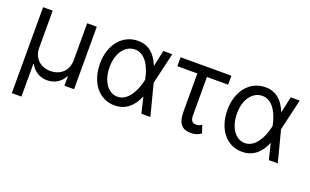

<svg xmlns="http://www.w3.org/2000/svg" viewBox="-83 -962 2542 1575"><g transform="rotate(20 1187.5 -174.5)"><path d="M76.7 -545.5H160.5V-223Q160.5 -189.6 171.3 -162.3Q182.2 -134.9 201.9 -115.2Q221.6 -95.5 249.3 -84.7Q277 -73.9 311.1 -73.9Q345.2 -73.9 373 -84.9Q400.9 -95.9 420.6 -115.6Q440.3 -135.3 451 -162.6Q461.6 -190 461.6 -223V-545.5H545.5V0H461.6V-81H457.4Q446.4 -59.3 430.6 -43Q414.8 -26.6 396 -15.4Q377.1 -4.3 355.5 1.4Q333.8 7.1 311.1 7.1Q288.4 7.1 266.9 1.4Q245.4 -4.3 226.4 -15.4Q207.4 -26.6 191.8 -43Q176.1 -59.3 164.8 -81H160.5V204.5H76.7Z M899.1 11.4Q848 11 806.3 -10.3Q764.6 -31.6 734.9 -69.2Q705.3 -106.9 689.3 -158.7Q673.3 -210.6 673.3 -272.7Q673.3 -334.2 690.3 -385.7Q707.4 -437.1 738.1 -474.3Q768.8 -511.4 811.4 -532Q854 -552.6 904.8 -552.6Q942.1 -552.6 971.6 -541.5Q1001.1 -530.5 1024.1 -510.8Q1047.2 -491.1 1064.6 -463.6Q1082 -436.1 1095.2 -403.4H1095.5L1126.4 -545.5H1204.5L1141 -272.7L1211.6 0H1133.5L1100.1 -137.8H1099.4Q1085.6 -104.8 1066.8 -77.2Q1047.9 -49.7 1023.3 -29.8Q998.6 -9.9 967.7 0.9Q936.8 11.7 899.1 11.4ZM1066.8 -274.1Q1063.2 -291.5 1057.4 -313.2Q1051.5 -334.9 1042.4 -357.4Q1033.4 -380 1021 -401.5Q1008.5 -422.9 991.7 -439.8Q974.8 -456.7 953.3 -467Q931.8 -477.3 904.8 -477.3Q872.5 -477.3 845.3 -462Q818.2 -446.7 798.5 -419.6Q778.8 -392.4 767.9 -354.6Q757.1 -316.8 757.1 -271.3Q757.1 -226.9 767.4 -188.9Q777.7 -150.9 796.3 -123.2Q815 -95.5 841.1 -79.7Q867.2 -63.9 899.1 -63.9Q925.4 -63.9 947.1 -74.4Q968.8 -84.9 986 -101.9Q1003.2 -119 1016.5 -140.8Q1029.8 -162.6 1039.8 -185.7Q1049.7 -208.8 1056.3 -231.2Q1062.9 -253.6 1066.8 -271.3L1067.1 -272.7Z M1720.2 -467.3H1535.5V-132.1Q1535.5 -108.7 1540.8 -96.1Q1546.2 -83.5 1554.2 -77.6Q1562.1 -71.7 1571.6 -70.7Q1581 -69.6 1589.5 -69.6Q1602.3 -69.6 1614.2 -74.8Q1626.1 -79.9 1633.5 -85.2L1656.2 -18.5Q1644.2 -9.6 1632.5 -3.9Q1620.7 1.8 1609.6 4.8Q1598.4 7.8 1587 8.9Q1575.6 9.9 1563.9 9.9Q1536.2 9.9 1515.3 1.8Q1494.3 -6.4 1480.1 -24Q1465.9 -41.5 1458.8 -69.2Q1451.7 -96.9 1451.7 -136.4V-467.3H1277V-545.5H1720.2Z M2011.4 11.4Q1960.2 11 1918.5 -10.3Q1876.8 -31.6 1847.1 -69.2Q1817.5 -106.9 1801.5 -158.7Q1785.5 -210.6 1785.5 -272.7Q1785.5 -334.2 1802.6 -385.7Q1819.6 -437.1 1850.3 -474.3Q1881 -511.4 1923.7 -532Q1966.3 -552.6 2017 -552.6Q2054.3 -552.6 2083.8 -541.5Q2113.3 -530.5 2136.4 -510.8Q2159.4 -491.1 2176.8 -463.6Q2194.2 -436.1 2207.4 -403.4H2207.7L2238.6 -545.5H2316.8L2253.2 -272.7L2323.9 0H2245.7L2212.4 -137.8H2211.6Q2197.8 -104.8 2179 -77.2Q2160.2 -49.7 2135.5 -29.8Q2110.8 -9.9 2079.9 0.9Q2049 11.7 2011.4 11.4ZM2179 -274.1Q2175.4 -291.5 2169.6 -313.2Q2163.7 -334.9 2154.7 -357.4Q2145.6 -380 2133.2 -401.5Q2120.7 -422.9 2103.9 -439.8Q2087 -456.7 2065.5 -467Q2044 -477.3 2017 -477.3Q1984.7 -477.3 1957.6 -462Q1930.4 -446.7 1910.7 -419.6Q1891 -392.4 1880.1 -354.6Q1869.3 -316.8 1869.3 -271.3Q1869.3 -226.9 1879.6 -188.9Q1889.9 -150.9 1908.6 -123.2Q1927.2 -95.5 1953.3 -79.7Q1979.4 -63.9 2011.4 -63.9Q2037.6 -63.9 2059.3 -74.4Q2081 -84.9 2098.2 -101.9Q2115.4 -119 2128.7 -140.8Q2142 -162.6 2152 -185.7Q2161.9 -208.8 2168.5 -231.2Q2175.1 -253.6 2179 -271.3L2179.3 -272.7Z"/></g></svg>

Font: Interop
Style: Regular
Weight: 400
Designer: Rasmus Andersson, Google, Jang Haemin
Foundry: jhaemin
Version: Version 1.008